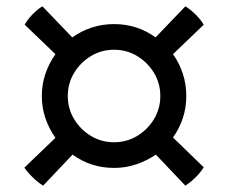

<svg xmlns="http://www.w3.org/2000/svg" viewBox="-20 -586 721 606"><path d="M116 0Q100 -10 82.5 -27Q65 -44 57 -57L155 -151Q135 -179 123.5 -212.5Q112 -246 112 -283Q112 -320 123.5 -353.5Q135 -387 155 -415L58 -508Q67 -525 84 -542Q101 -559 114 -566L208 -468Q236 -488 269.5 -499Q303 -510 340 -510Q413 -510 471 -468L565 -566Q580 -557 596.5 -541Q613 -525 623 -508L526 -415Q546 -387 557 -353.5Q568 -320 568 -283Q568 -246 557 -213Q546 -180 526 -152L623 -58Q614 -43 598 -27Q582 -11 565 0L472 -98Q444 -79 410.5 -67.5Q377 -56 340 -56Q267 -56 209 -98ZM340 -137Q380 -137 413 -157Q446 -177 466 -210Q486 -243 486 -283Q486 -323 466 -356Q446 -389 413 -409Q380 -429 340 -429Q300 -429 267 -409Q234 -389 214 -356Q194 -323 194 -283Q194 -243 214 -210Q234 -177 267 -157Q300 -137 340 -137Z"/></svg>

Font: Calistoga
Style: Regular
Weight: 400
Designer: Yvonne Schuttler, Eben Sorkin
Foundry: www.sorkintype.com
Version: Version 1.010; ttfautohint (v1.8.4.7-5d5b)